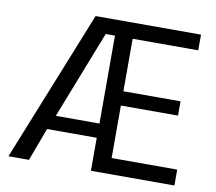

<svg xmlns="http://www.w3.org/2000/svg" viewBox="-81 -845 1058 940"><g transform="rotate(10 447.5 -375.0)"><path d="M19 0H121L182 -164H429V0H844V-79H518V-340H802V-411H518V-672H844V-750H320ZM213 -235 384 -672H430V-235Z"/></g></svg>

Font: Orkney
Style: Regular
Weight: 400
Designer: Samuel Oakes and Alfredo Marco Pradil
Foundry: Alfredo Marco Pradil
Version: 1.0; ttfautohint (v1.5)